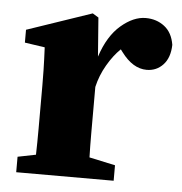

<svg xmlns="http://www.w3.org/2000/svg" viewBox="-43 -540 550 581"><g transform="rotate(5 232.5 -249.5)"><path d="M27 0V-47L82 -58Q83 -95 83 -137Q83 -179 83 -210V-269Q83 -297 82.5 -315Q82 -333 81.5 -348.5Q81 -364 80 -384L19 -393V-432L216 -499L234 -488L243 -370Q264 -434 302 -466.5Q340 -499 377 -499Q410 -499 434 -480.5Q458 -462 464 -425Q463 -386 443 -364.5Q423 -343 393 -343Q351 -343 316 -390L310 -398Q288 -377 269.5 -345Q251 -313 243 -278V-210Q243 -179 243 -139Q243 -99 244 -64L323 -47V0Z"/></g></svg>

Font: Source Serif Pro
Style: Bold
Weight: 700
Designer: Frank Grießhammer
Foundry: Adobe Systems Incorporated
Version: Version 3.001;hotconv 1.0.111;makeotfexe 2.5.65597